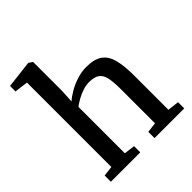

<svg xmlns="http://www.w3.org/2000/svg" viewBox="-221 -961 1104 1104"><g transform="rotate(-45 331.0 -409.5)"><path d="M104.5 -58V-744.5L22 -755V-799.5L187.5 -819H190L213.5 -803.5V-571.5L209 -486.5Q227 -503.5 258.8 -522.2Q290.5 -541 329.8 -554Q369 -567 409 -567Q472.5 -567 507.2 -543Q542 -519 555.5 -468.2Q569 -417.5 569 -338V-58.5L639 -50.5V0H397.5V-50.5L459.5 -58.5V-338.5Q459.5 -392 452.5 -426.5Q445.5 -461 424 -477.5Q402.5 -494 359 -494Q333.5 -494 307 -485.2Q280.5 -476.5 256.5 -463.2Q232.5 -450 215 -436V-59L281.5 -50.5V0H42.5V-50.5Z"/></g></svg>

Font: Merriweather 20pt Medium
Style: Regular
Weight: 500
Version: Version 2.100